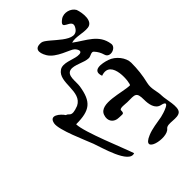

<svg xmlns="http://www.w3.org/2000/svg" viewBox="-112 -813 1494 1494"><g transform="rotate(45 635.0 -65.5)"><path d="M55 -433C13 -410 -5 -346 23 -305C88 -214 71 -362 136 -332C267 -271 47 -116 40 -60C32 11 78 17 136 -17C207 -59 236 -180 259 -204C276 -222 321 -249 313 -184C308 -138 266 -62 297 -18C356 70 531 -18 585 93C622 190 581 172 574 205C539 227 475 300 555 315C618 327 819 235 883 211C946 187 1193 124 1159 39C1076 66 768 199 681 199C681 45 639 -7 492 -30C445 -37 364 -17 351 -70C340 -117 387 -184 387 -235C387 -257 362 -282 379 -298C402 -319 424 -331 454 -340C507 -355 480 -444 432 -437C311 -420 277 -317 210 -228C194 -277 221 -342 214 -397C206 -464 102 -450 55 -433ZM646 -443C589 -443 524 -392 504 -331C486 -277 469 -178 557 -211C504 -359 763 -326 763 -311C763 -233 690 -41 782 -7C838 14 880 -20 880 -73C880 -113 891 -125 851 -125C830 -125 841 -186 841 -204C841 -288 832 -310 920 -310C966 -310 1030 -319 1042 -373C1063 -469 1102 -337 1108 -308C1118 -255 1124 -195 1145 -146C1210 11 1268 -230 1206 -278C1172 -305 1214 -396 1179 -432C1146 -465 1038 -430 997 -430C942 -430 903 -406 843 -420C777 -436 714 -443 646 -443Z"/></g></svg>

Font: Philokalia
Style: Regular
Weight: 400
Version: Version 001.010